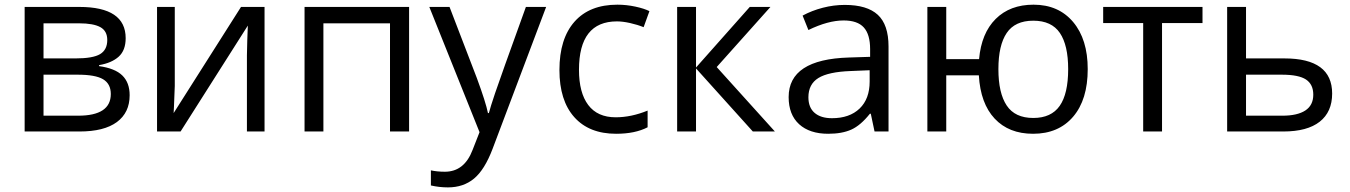

<svg xmlns="http://www.w3.org/2000/svg" viewBox="-20 -565 5799 825"><path d="M520 -400.9Q520 -348.6 490 -321.5Q460 -294.4 405.8 -285.2V-280.8Q474.1 -271.5 505.6 -240.7Q537.1 -210 537.1 -155.8Q537.1 -81.1 482.2 -40.5Q427.2 0 321.8 0H85.9V-535.2H320.8Q520 -535.2 520 -400.9ZM456.1 -161.1Q456.1 -204.6 423.1 -224.4Q390.1 -244.1 314 -244.1H167V-67.9H315.9Q456.1 -67.9 456.1 -161.1ZM440.9 -393.1Q440.9 -432.1 410.9 -448.5Q380.9 -464.8 319.8 -464.8H167V-314H304.2Q379.4 -314 410.2 -332.5Q440.9 -351.1 440.9 -393.1Z M731 -535.2V-195.8L727.5 -106.9L726.1 -79.1L1015.6 -535.2H1116.7V0H1041V-327.1L1042.5 -391.6L1044.9 -455.1L755.9 0H654.8V-535.2Z M1369.6 0H1288.6V-535.2H1737.8V0H1655.8V-464.8H1369.6Z M1824.7 -535.2H1911.6L2028.8 -230Q2067.4 -125.5 2076.7 -79.1H2080.6Q2086.9 -104 2107.2 -164.3Q2127.4 -224.6 2239.7 -535.2H2326.7L2096.7 74.2Q2062.5 164.6 2016.8 202.4Q1971.2 240.2 1904.8 240.2Q1867.7 240.2 1831.5 231.9V167Q1858.4 172.9 1891.6 172.9Q1975.1 172.9 2010.7 79.1L2040.5 2.9Z M2627.4 9.8Q2511.2 9.8 2447.5 -61.8Q2383.8 -133.3 2383.8 -264.2Q2383.8 -398.4 2448.5 -471.7Q2513.2 -544.9 2632.8 -544.9Q2671.4 -544.9 2710 -536.6Q2748.5 -528.3 2770.5 -517.1L2745.6 -448.2Q2718.8 -459 2687 -466.1Q2655.3 -473.1 2630.9 -473.1Q2467.8 -473.1 2467.8 -265.1Q2467.8 -166.5 2507.6 -113.8Q2547.4 -61 2625.5 -61Q2692.4 -61 2762.7 -89.8V-18.1Q2709 9.8 2627.4 9.8Z M3201.7 -535.2H3290.5L3059.6 -276.9L3309.6 0H3214.8L2970.7 -271V0H2889.6V-535.2H2970.7V-274.9Z M3737.8 0 3721.7 -76.2H3717.8Q3677.7 -25.9 3637.9 -8.1Q3598.1 9.8 3538.6 9.8Q3459 9.8 3413.8 -31.2Q3368.7 -72.3 3368.7 -147.9Q3368.7 -310.1 3627.9 -317.9L3718.8 -320.8V-354Q3718.8 -417 3691.7 -447Q3664.6 -477.1 3605 -477.1Q3538.1 -477.1 3453.6 -436L3428.7 -498Q3468.3 -519.5 3515.4 -531.7Q3562.5 -543.9 3609.9 -543.9Q3705.6 -543.9 3751.7 -501.5Q3797.9 -459 3797.9 -365.2V0ZM3554.7 -57.1Q3630.4 -57.1 3673.6 -98.6Q3716.8 -140.1 3716.8 -214.8V-263.2L3635.7 -259.8Q3539.1 -256.3 3496.3 -229.7Q3453.6 -203.1 3453.6 -147Q3453.6 -103 3480.2 -80.1Q3506.8 -57.1 3554.7 -57.1Z M4653.8 -268.1Q4653.8 -136.7 4591.1 -63.5Q4528.3 9.8 4418.9 9.8Q4314.9 9.8 4253.9 -55.4Q4192.9 -120.6 4186 -241.2H4045.9V0H3964.8V-535.2H4045.9V-311H4187Q4196.8 -422.4 4258.3 -483.6Q4319.8 -544.9 4420.9 -544.9Q4528.3 -544.9 4591.1 -470.5Q4653.8 -396 4653.8 -268.1ZM4270 -268.1Q4270 -165 4305.7 -111.6Q4341.3 -58.1 4419.9 -58.1Q4497.1 -58.1 4533.4 -110.1Q4569.8 -162.1 4569.8 -268.1Q4569.8 -370.6 4534.2 -423.3Q4498.5 -476.1 4419.9 -476.1Q4341.3 -476.1 4305.7 -423.3Q4270 -370.6 4270 -268.1Z M5147 -465.8H4973.1V0H4892.1V-465.8H4720.2V-535.2H5147Z M5334 -314H5499Q5704.1 -314 5704.1 -163.1Q5704.1 -84 5650.6 -42Q5597.2 0 5494.1 0H5252.9V-535.2H5334ZM5334 -244.1V-67.9H5490.2Q5554.7 -67.9 5588.9 -90.3Q5623 -112.8 5623 -158.2Q5623 -202.6 5591.6 -223.4Q5560.1 -244.1 5487.8 -244.1Z"/></svg>

Font: f06597129
Style: Regular
Weight: 400
Foundry: Ascender Corporation
Version: Version 1.10